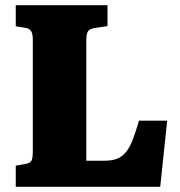

<svg xmlns="http://www.w3.org/2000/svg" viewBox="-20 -723 695 743"><path d="M41 0V-82L76 -88Q95 -91 101 -100Q107 -109 107 -139V-569Q107 -594 99.5 -604Q92 -614 74 -616L41 -621V-703H396V-622L349 -615Q328 -612 321 -602.5Q314 -593 314 -568V-101H384Q413 -101 432.5 -108.5Q452 -116 467 -134Q482 -152 493.5 -182Q505 -212 518 -256H627L600 0Z"/></svg>

Font: Literata 18pt ExtraBold
Style: Regular
Weight: 800
Designer: Latin by Veronika Burian and Jose Scaglione. Greek by Irene Vlachou. Cyrillic by Vera Evstafieva.
Foundry: TypeTogether
Version: Version 3.103;gftools[0.9.29]